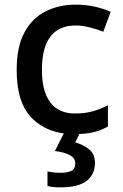

<svg xmlns="http://www.w3.org/2000/svg" viewBox="-20 -569 530 829"><path d="M300 10Q188 10 120 -56.5Q52 -123 52 -266Q52 -366 85 -428Q118 -490 176 -519.5Q234 -549 308 -549Q353 -549 392.5 -539.5Q432 -530 458 -518L426 -432Q398 -443 366.5 -451Q335 -459 307 -459Q161 -459 161 -267Q161 -175 197 -127Q233 -79 303 -79Q348 -79 382.5 -89Q417 -99 446 -115V-23Q417 -6 383 2Q349 10 300 10ZM390 134Q390 184 354 212Q318 240 241 240Q207 240 185 234V171Q210 177 243 177Q272 177 288.5 168.5Q305 160 305 137Q305 113 281 100.5Q257 88 217 83L259 0H327L305 46Q339 55 364.5 75.5Q390 96 390 134Z"/></svg>

Font: Noto Sans Gurmukhi UI Medium
Style: Regular
Weight: 500
Designer: Jelle Bosma - Monotype Design Team
Foundry: Monotype Imaging Inc.
Version: Version 2.004; ttfautohint (v1.8.4.7-5d5b)